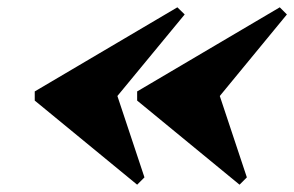

<svg xmlns="http://www.w3.org/2000/svg" viewBox="-20 -650 804 525"><path d="M581 -387.5 655 -165 635 -145 355 -375V-400L745 -630L764.5 -610.5ZM301 -387.5 375 -165 355 -145 75 -375V-400L465 -630L485 -610.5Z"/></svg>

Font: Bodoni* 06pt Fatface
Style: Italic
Weight: 900
Italic angle: -13°
Version: Version 2.3